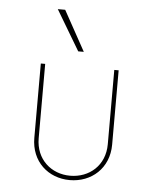

<svg xmlns="http://www.w3.org/2000/svg" viewBox="-47 -635 551 684"><g transform="rotate(5 228.5 -293.5)"><path d="M217.8 -451.7H237.8L158.7 -595.2H132.3ZM227.5 7.8C304.7 7.8 367.2 -46.4 367.2 -131.3V-397H351.6V-131.3C351.6 -55.2 295.9 -7.8 227.5 -7.8C160.2 -7.8 104.5 -55.2 104.5 -131.3V-397H88.9V-131.3C88.9 -46.4 150.4 7.8 227.5 7.8Z"/></g></svg>

Font: Now Thin
Style: Regular
Weight: 100
Designer: Alfredo Marco Pradil
Foundry: Alfredo Marco Pradil
Version: Version 1.200;hotconv 1.0.109;makeotfexe 2.5.65596